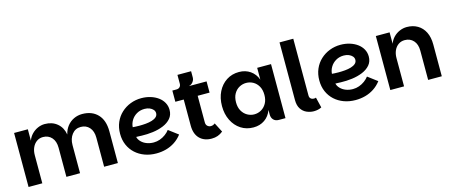

<svg xmlns="http://www.w3.org/2000/svg" viewBox="-47 -1317 4464 1902"><g transform="rotate(-15 2185.5 -366.5)"><path d="M69 0V-554H210V-437Q223 -474 250 -502Q277 -530 312 -545.5Q347 -561 384 -561Q460 -561 511 -518.5Q562 -476 574 -403Q586 -453 614 -488Q642 -523 682 -542Q722 -561 768 -561Q868 -561 926.5 -500Q985 -439 985 -325V0H844V-298Q844 -365 810 -403Q776 -441 721 -441Q665 -441 631 -397.5Q597 -354 597 -288V0H457V-298Q457 -365 423 -403Q389 -441 334 -441Q297 -441 269 -421Q241 -401 225.5 -366.5Q210 -332 210 -288V0Z M1380 7Q1316 7 1261.5 -13Q1207 -33 1166.5 -70Q1126 -107 1103.5 -158.5Q1081 -210 1081 -273Q1081 -338 1104 -391Q1127 -444 1168 -482Q1209 -520 1262 -540.5Q1315 -561 1374 -561Q1424 -561 1468 -547.5Q1512 -534 1545.5 -509.5Q1579 -485 1597.5 -451Q1616 -417 1616 -377Q1616 -325 1586 -290Q1556 -255 1506.5 -234.5Q1457 -214 1398 -206.5Q1339 -199 1282 -201Q1273 -202 1261 -202Q1249 -202 1239.5 -202.5Q1230 -203 1227 -203Q1233 -176 1255.5 -153Q1278 -130 1311 -117.5Q1344 -105 1382 -105Q1415 -105 1446 -116Q1477 -127 1503.5 -146.5Q1530 -166 1547 -189L1644 -116Q1612 -74 1570 -46.5Q1528 -19 1480 -6Q1432 7 1380 7ZM1287 -302Q1320 -302 1353.5 -305Q1387 -308 1415.5 -316.5Q1444 -325 1461.5 -340.5Q1479 -356 1479 -380Q1479 -400 1465.5 -415.5Q1452 -431 1429.5 -440.5Q1407 -450 1378 -450Q1332 -450 1296.5 -429Q1261 -408 1241 -374.5Q1221 -341 1219 -305Q1231 -304 1249 -303Q1267 -302 1287 -302Z M1947 7Q1869 7 1823.5 -39.5Q1778 -86 1778 -172V-439H1692V-554H2043V-439H1921V-167Q1921 -141 1936 -128Q1951 -115 1970 -115Q1982 -115 1992.5 -119Q2003 -123 2013 -131L2063 -34Q2037 -13 2009 -3Q1981 7 1947 7ZM1734 -510V-554Q1756 -554 1768.5 -567Q1781 -580 1781 -602V-691H1921V-625Q1921 -610 1913.5 -595Q1906 -580 1893 -569Q1880 -558 1862 -554Z M2376 7Q2303 7 2247 -29.5Q2191 -66 2159 -130.5Q2127 -195 2127 -277Q2127 -360 2159 -424Q2191 -488 2247 -524.5Q2303 -561 2376 -561Q2442 -561 2491 -527Q2540 -493 2562 -433V-554H2704V0H2636Q2602 0 2582 -20.5Q2562 -41 2562 -75V-122Q2540 -61 2491 -27Q2442 7 2376 7ZM2416 -116Q2455 -116 2488 -135Q2521 -154 2541.5 -190Q2562 -226 2562 -277Q2562 -329 2541.5 -365Q2521 -401 2488 -419.5Q2455 -438 2416 -438Q2379 -438 2345.5 -419.5Q2312 -401 2291.5 -365Q2271 -329 2271 -277Q2271 -226 2291.5 -190Q2312 -154 2345.5 -135Q2379 -116 2416 -116Z M2841 -149V-740H2982V-158Q2982 -136 2995 -125Q3008 -114 3026 -114Q3039 -114 3048 -118L3074 -11Q3039 7 2994 7Q2957 7 2921.5 -8.5Q2886 -24 2863.5 -58.5Q2841 -93 2841 -149Z M3423 7Q3359 7 3304.5 -13Q3250 -33 3209.5 -70Q3169 -107 3146.5 -158.5Q3124 -210 3124 -273Q3124 -338 3147 -391Q3170 -444 3211 -482Q3252 -520 3305 -540.5Q3358 -561 3417 -561Q3467 -561 3511 -547.5Q3555 -534 3588.5 -509.5Q3622 -485 3640.5 -451Q3659 -417 3659 -377Q3659 -325 3629 -290Q3599 -255 3549.5 -234.5Q3500 -214 3441 -206.5Q3382 -199 3325 -201Q3316 -202 3304 -202Q3292 -202 3282.5 -202.5Q3273 -203 3270 -203Q3276 -176 3298.5 -153Q3321 -130 3354 -117.5Q3387 -105 3425 -105Q3458 -105 3489 -116Q3520 -127 3546.5 -146.5Q3573 -166 3590 -189L3687 -116Q3655 -74 3613 -46.5Q3571 -19 3523 -6Q3475 7 3423 7ZM3330 -302Q3363 -302 3396.5 -305Q3430 -308 3458.5 -316.5Q3487 -325 3504.5 -340.5Q3522 -356 3522 -380Q3522 -400 3508.5 -415.5Q3495 -431 3472.5 -440.5Q3450 -450 3421 -450Q3375 -450 3339.5 -429Q3304 -408 3284 -374.5Q3264 -341 3262 -305Q3274 -304 3292 -303Q3310 -302 3330 -302Z M3779 0V-554H3920V-437Q3933 -474 3960 -502Q3987 -530 4023 -545.5Q4059 -561 4097 -561Q4160 -561 4207.5 -533Q4255 -505 4281 -452.5Q4307 -400 4307 -326V0H4167V-300Q4167 -366 4133 -403.5Q4099 -441 4044 -441Q4007 -441 3979 -421.5Q3951 -402 3935.5 -368Q3920 -334 3920 -290V0Z"/></g></svg>

Font: Parkinsans Light SemiBold
Style: Regular
Weight: 600
Version: Version 1.000